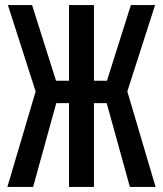

<svg xmlns="http://www.w3.org/2000/svg" viewBox="-20 -734 640 754"><path d="M9 0 120 -375 11 -714H106L200 -417H251V-714H349V-417H400L494 -714H589L480 -375L591 0H490L399 -329H349V0H251V-329H201L110 0Z"/></svg>

Font: Noto Sans Mono Medium
Style: Regular
Weight: 500
Designer: Monotype Design Team
Foundry: Monotype Imaging Inc.
Version: Version 2.014